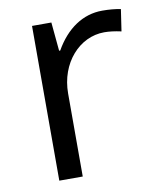

<svg xmlns="http://www.w3.org/2000/svg" viewBox="-67 -599 543 654"><g transform="rotate(-10 204.0 -272.5)"><path d="M382.8 -463.9C360.8 -468.8 341.3 -471.2 324.2 -471.2C237.8 -471.2 167 -392.1 167 -287.1V0H85.9V-535.2H152.8L162.1 -436H166C205.6 -505.9 263.2 -544.9 330.1 -544.9C354 -544.9 375 -543 394 -539.1Z"/></g></svg>

Font: OpenSansEmoji
Style: Regular
Weight: 400
Foundry: MorbZ
Version: Version 1.000;PS 001.000;hotconv 1.0.70;makeotf.lib2.5.58329